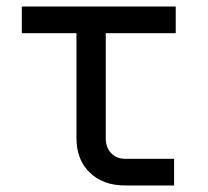

<svg xmlns="http://www.w3.org/2000/svg" viewBox="-20 -570 640 590"><path d="M365 0Q297 0 256 -39.5Q215 -79 215 -145V-468H47V-550H520V-468H305V-145Q305 -117 321.5 -99.5Q338 -82 365 -82H515V0Z"/></svg>

Font: JetBrainsMonoNL NF
Style: Regular
Weight: 400
Designer: Philipp Nurullin, Konstantin Bulenkov
Foundry: JetBrains
Version: Version 2.304; ttfautohint (v1.8.4.7-5d5b);Nerd Fonts 3.2.1